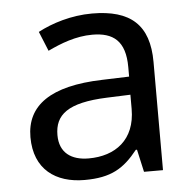

<svg xmlns="http://www.w3.org/2000/svg" viewBox="-45 -590 651 645"><g transform="rotate(-5 280.5 -267.5)"><path d="M288 -545C218 -545 152 -524 105 -499L132 -433C176 -454 227 -474 283 -474C353 -474 394 -444 394 -355V-323L303 -320C128 -315 46 -256 46 -149C46 -40 118 10 215 10C305 10 348 -17 395 -76H399L416 0H480V-365C480 -490 418 -545 288 -545ZM314 -259 393 -262V-214C393 -110 325 -61 235 -61C177 -61 137 -88 137 -148C137 -216 180 -254 314 -259Z"/></g></svg>

Font: Noto Sans Newa
Style: Regular
Weight: 400
Designer: Monotype Design Team
Foundry: Monotype Imaging Inc.
Version: Version 2.007